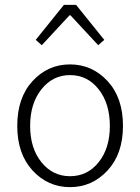

<svg xmlns="http://www.w3.org/2000/svg" viewBox="-20 -758 576 790"><path d="M152 -572 127 -594 243 -738H293L409 -594L384 -572L270 -695H266ZM51 -240Q51 -356 114 -424.5Q177 -493 268 -493Q359 -493 422.5 -424.5Q486 -356 486 -240Q486 -125 422.5 -56.5Q359 12 268 12Q177 12 114 -56.5Q51 -125 51 -240ZM268 -33Q340 -33 386 -90.5Q432 -148 432 -240Q432 -332 386 -390.5Q340 -449 268 -449Q197 -449 150.5 -390.5Q104 -332 104 -240Q104 -148 150.5 -90.5Q197 -33 268 -33Z"/></svg>

Font: Assistant Light
Style: Regular
Weight: 300
Designer: Hebrew By Ben Nathan, Latin by Paul Hunt
Version: Version 2.001;PS 002.001;hotconv 1.0.88;makeotf.lib2.5.64775